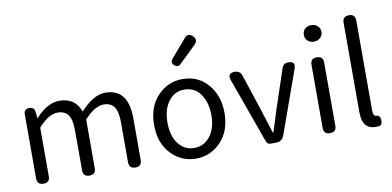

<svg xmlns="http://www.w3.org/2000/svg" viewBox="-79 -1099 2767 1354"><g transform="rotate(-10 1305.0 -422.0)"><path d="M91.8 -44.9V-505.9Q91.8 -543 130.9 -543Q167 -543 169.9 -507.8L174.8 -463.9H177.7Q261.7 -556.6 346.7 -556.6Q460.9 -556.6 497.1 -453.1Q591.8 -556.6 675.8 -556.6Q840.8 -556.6 840.8 -343.8V-44.9Q840.8 0 795.9 0Q750 0 750 -44.9V-332Q750 -408.2 726.1 -442.4Q702.1 -476.6 649.4 -476.6Q587.9 -476.6 511.7 -393.6V-44.9Q511.7 0 466.8 0Q420.9 0 420.9 -44.9V-332Q420.9 -408.2 397 -442.4Q373 -476.6 320.3 -476.6Q256.8 -476.6 182.6 -393.6V-44.9Q182.6 0 137.7 0Q91.8 0 91.8 -44.9Z M1228.5 -556.6Q1340.8 -556.6 1410.6 -475.6Q1480.5 -394.5 1480.5 -271.5Q1480.5 -141.6 1406.7 -64.5Q1333 12.7 1228.5 12.7Q1124 12.7 1050.3 -64.5Q976.6 -141.6 976.6 -271.5Q976.6 -401.4 1050.3 -479Q1124 -556.6 1228.5 -556.6ZM1386.7 -271.5Q1386.7 -360.4 1345.2 -420.9Q1303.7 -481.4 1228.5 -481.4Q1158.2 -481.4 1115.2 -423.3Q1072.3 -365.2 1072.3 -271.5Q1072.3 -177.7 1115.2 -120.6Q1158.2 -63.5 1228.5 -63.5Q1298.8 -63.5 1342.8 -120.6Q1386.7 -177.7 1386.7 -271.5ZM1355.5 -780.3Q1304.7 -729.5 1234.4 -663.1Q1212.9 -641.6 1188.5 -664.1Q1165 -685.5 1185.5 -709L1294.9 -836.9Q1323.2 -872.1 1355.5 -840.8Q1386.7 -810.5 1355.5 -780.3Z M1799.8 0H1763.7Q1740.2 0 1732.4 -22.5L1564.5 -489.3Q1545.9 -543 1601.6 -543Q1639.6 -543 1651.4 -506.8L1741.2 -234.4Q1782.2 -104.5 1792 -74.2H1795.9Q1802.7 -94.7 1820.3 -149.9Q1837.9 -205.1 1846.7 -234.4L1938.5 -508.8Q1948.2 -543 1985.4 -543Q2039.1 -543 2021.5 -491.2L1861.3 -43Q1846.7 0 1799.8 0Z M2234.4 -498V-44.9Q2234.4 0 2189.5 0Q2143.6 0 2143.6 -44.9V-498Q2143.6 -543 2189.5 -543Q2234.4 -543 2234.4 -498ZM2252.9 -713.9Q2252.9 -688.5 2234.4 -671.9Q2215.8 -655.3 2189.5 -655.3Q2162.1 -655.3 2144.5 -671.9Q2127 -688.5 2127 -713.9Q2127 -741.2 2144.5 -757.3Q2162.1 -773.4 2189.5 -773.4Q2216.8 -773.4 2234.9 -757.3Q2252.9 -741.2 2252.9 -713.9Z M2508.8 -751V-101.6Q2508.8 -63.5 2535.2 -63.5H2537.1Q2544.9 -64.5 2551.3 -56.6Q2557.6 -48.8 2559.6 -40Q2562.5 -23.4 2558.6 -7.8Q2554.7 7.8 2541 10.7Q2525.4 12.7 2514.6 12.7Q2418 12.7 2418 -108.4V-751Q2418 -795.9 2463.9 -795.9Q2508.8 -795.9 2508.8 -751Z"/></g></svg>

Font: GenSenMaruGothic TW TTF Regular
Style: Regular
Weight: 400
Version: Version 1.301